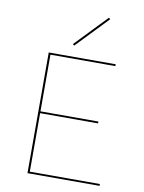

<svg xmlns="http://www.w3.org/2000/svg" viewBox="-97 -965 772 1031"><g transform="rotate(10 289.5 -449.0)"><path d="M420 -891 254 -718 246 -725 412 -898ZM137 -10H519V0H126V-658H491V-648H137V-339H453V-329H137Z"/></g></svg>

Font: EauTest Hairline
Style: Regular
Weight: 250
Designer: Christian Thalmann (Catharsis Fonts)
Version: Version 0.001;PS 000.001;hotconv 1.0.88;makeotf.lib2.5.64775